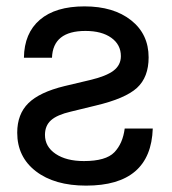

<svg xmlns="http://www.w3.org/2000/svg" viewBox="-20 -559 540 602"><path d="M371 -156H459Q453 23 250 23Q151 23 92.5 -22Q34 -67 34 -143Q34 -201 69 -235.5Q104 -270 182 -289L262 -308Q313 -320 336 -337.5Q359 -355 359 -383Q359 -419 329 -440.5Q299 -462 248 -462Q146 -462 143 -378H55Q56 -455 105 -497Q154 -539 245 -539Q336 -539 391 -495.5Q446 -452 446 -379Q446 -317 409.5 -283.5Q373 -250 280 -228L202 -209Q159 -199 140 -182Q121 -165 121 -136Q121 -99 154.5 -76.5Q188 -54 243 -54Q312 -54 338.5 -81.5Q365 -109 371 -156Z"/></svg>

Font: ColatingCofangSans
Style: Regular
Weight: 400
Foundry: GNU
Version: Version 412.227;June 27, 2022;FontCreator 11.0.0.2412 32-bit